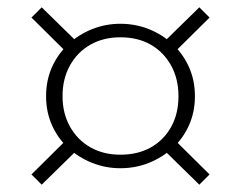

<svg xmlns="http://www.w3.org/2000/svg" viewBox="-20 -637 659 525"><path d="M468 -374Q468 -422 447.5 -458.5Q427 -495 392 -515Q357 -535 309 -535Q263 -535 227.5 -515Q192 -495 171.5 -458.5Q151 -422 151 -374Q151 -327 171.5 -290.5Q192 -254 227.5 -234Q263 -214 309 -214Q357 -214 392.5 -234Q428 -254 448 -290Q468 -326 468 -374ZM106 -374Q106 -417 122 -453Q138 -489 166 -515.5Q194 -542 231 -557Q268 -572 309 -572Q351 -572 388 -557Q425 -542 453 -515.5Q481 -489 497 -453Q513 -417 513 -374Q513 -331 497 -295Q481 -259 453 -233Q425 -207 388 -192Q351 -177 309 -177Q268 -177 231 -192Q194 -207 166 -233Q138 -259 122 -295Q106 -331 106 -374ZM66 -589 94 -617 190 -523 165 -491ZM553 -589 454 -491 429 -523 525 -617ZM66 -160 165 -258 193 -229 94 -132ZM553 -160 525 -132 426 -229 454 -258Z"/></svg>

Font: Roboto Serif 120pt Expanded Light
Style: Regular
Weight: 300
Width: 7
Designer: Greg Gazdowicz
Foundry: Commercial Type
Version: Version 1.008